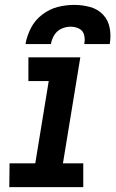

<svg xmlns="http://www.w3.org/2000/svg" viewBox="-20 -764 472 784"><path d="M18 0H320V-97H237L308 -530H96V-433H179L124 -97H19ZM84 -584H188Q191 -603 201.5 -620.5Q212 -638 230.5 -646.5Q249 -655 268 -655Q287 -655 303 -647Q319 -639 323.5 -621Q328 -603 324 -584H428Q434 -617 428 -649.5Q422 -682 400.5 -704.5Q379 -727 347.5 -735.5Q316 -744 283 -744Q249 -744 215.5 -735.5Q182 -727 152.5 -704.5Q123 -682 106.5 -650Q90 -618 84 -584Z"/></svg>

Font: Iosevka Sparkle SmBdObl
Style: Regular
Weight: 600
Italic angle: -9°
Designer: Belleve Invis
Foundry: Belleve Invis
Version: Version 4.5.0; ttfautohint (v1.8.3)